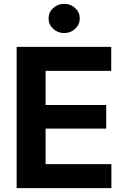

<svg xmlns="http://www.w3.org/2000/svg" viewBox="-20 -969 647 989"><path d="M65.7 0V-727.5H552.9V-603.8H214.9V-428.2H527.1V-306.7H214.9V-123.7H553.8V0ZM310.4 -798.7Q277.4 -798.7 253.7 -820.8Q230.1 -842.9 230.1 -873.9Q230.1 -905.5 253.7 -927.3Q277.4 -949.2 310.4 -949.2Q343.7 -949.2 367.3 -927.4Q390.9 -905.5 390.9 -873.9Q390.9 -842.9 367.3 -820.8Q343.7 -798.7 310.4 -798.7Z"/></svg>

Font: Adwaita Sans
Style: Regular
Weight: 400
Designer: Rasmus Andersson
Foundry: rsms
Version: Version 4.001;git-9221beed3